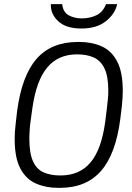

<svg xmlns="http://www.w3.org/2000/svg" viewBox="-20 -899 640 929"><path d="M261 10Q202 10 154 -11Q106 -32 78.5 -83.5Q51 -135 51 -227Q51 -242 52 -259.5Q53 -277 56 -302Q59 -327 63 -363Q86 -534 157.5 -615Q229 -696 357 -696H364Q424 -696 471.5 -675Q519 -654 546.5 -602.5Q574 -551 574 -459Q574 -444 573 -426.5Q572 -409 569.5 -384Q567 -359 562 -323Q540 -153 468.5 -71.5Q397 10 269 10ZM272 -50Q365 -50 418 -113Q471 -176 489 -309Q494 -345 496.5 -369.5Q499 -394 501 -410Q503 -426 503.5 -438Q504 -450 504 -460Q504 -530 485.5 -568Q467 -606 433.5 -621Q400 -636 353 -636Q262 -636 209 -573Q156 -510 137 -378Q132 -341 128.5 -317Q125 -293 124 -276.5Q123 -260 122.5 -248.5Q122 -237 122 -227Q122 -158 139.5 -119Q157 -80 191 -65Q225 -50 272 -50ZM374 -761Q299 -761 261.5 -796.5Q224 -832 226 -879H281Q285 -840 312.5 -825Q340 -810 376 -810Q414 -810 446 -825Q478 -840 493 -879H547Q537 -832 492.5 -796.5Q448 -761 374 -761Z"/></svg>

Font: Chivo Mono Medium ExtraLight
Style: Italic
Weight: 250
Italic angle: -8.05°
Monospace: yes
Version: Version 1.008